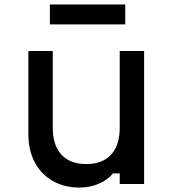

<svg xmlns="http://www.w3.org/2000/svg" viewBox="-20 -830 790 866"><path d="M630 0H520V-48H490Q465 -18 425 -1Q385 16 339 16Q270 16 217.5 -14Q165 -44 136.5 -98.5Q108 -153 108 -224V-600H218V-254Q218 -175 257 -132.5Q296 -90 369 -90Q442 -90 481 -132.5Q520 -175 520 -254V-600H630ZM205 -810H545V-720H205Z"/></svg>

Font: Martian Mono Custom sWd Rg
Style: Regular
Weight: 400
Width: 6
Monospace: yes
Designer: Alex Havermale
Foundry: Evil Martians
Version: Version 1.000